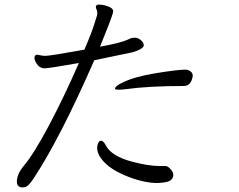

<svg xmlns="http://www.w3.org/2000/svg" viewBox="-20 -793 1040 835"><path d="M413 -114Q399 -139 403.5 -160Q408 -181 420 -181Q429 -181 439 -163Q463 -113 558 -89Q626 -71 674 -71H701Q711 -70 723.5 -55.5Q736 -41 733 -27V-25Q729 -12 717 -6Q705 0 679 2L665 3Q601 3 521.5 -31Q442 -65 413 -114ZM790 -490Q801 -489 811 -480.5Q821 -472 817 -456Q809 -419 779 -419Q625 -419 526 -405Q512 -403 495.5 -403Q479 -403 480 -408Q482 -419 513 -434Q566 -460 659.5 -475Q753 -490 784 -490ZM397 -710 402 -726Q405 -740 400.5 -750Q396 -760 397 -765Q399 -773 409.5 -773Q420 -773 435 -770Q473 -760 472 -744V-740Q466 -715 415 -590Q504 -606 534 -620L550 -627Q556 -629 568 -629Q580 -629 592.5 -618.5Q605 -608 605 -597V-594Q601 -579 558 -566L390 -531Q243 -195 127 -18Q113 3 103 12.5Q93 22 78 22Q47 22 55 -19Q61 -45 82 -70Q127 -123 193 -247.5Q259 -372 323 -519Q193 -496 175 -496H170Q151 -498 139.5 -516Q128 -534 130 -544.5Q132 -555 142 -555Q145 -555 164 -551L177 -550Q197 -550 347 -577Q382 -658 397 -710Z"/></svg>

Font: LXGW Bright GB
Style: Italic
Weight: 400
Italic angle: -12°
Designer: Christian Thalmann (Catharsis Fonts)
Foundry: LXGW / Christian Thalmann (Catharsis Fonts) / Fontworks Inc.
Version: Version 5.510